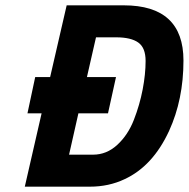

<svg xmlns="http://www.w3.org/2000/svg" viewBox="-20 -700 708 720"><path d="M317 0H73L136 -275H83L112 -411H168L230 -680H444Q668 -680 668 -473Q668 -327 614 -209Q553 -77 447 -28Q388 0 317 0ZM416 -560H340L306 -411H415L385 -275H274L239 -120H329Q380 -120 420 -157Q460 -194 482 -250.5Q504 -307 515 -364.5Q526 -422 526 -471.5Q526 -521 498.5 -540.5Q471 -560 416 -560Z"/></svg>

Font: Titillium Web
Style: Bold Italic
Weight: 700
Italic angle: -13°
Version: Version 1.002;PS 57.000;hotconv 1.0.70;makeotf.lib2.5.55311